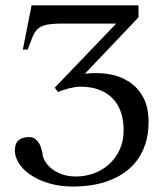

<svg xmlns="http://www.w3.org/2000/svg" viewBox="-20 -682 611 718"><path d="M535.6 -226.1Q535.6 -181.2 524.4 -146Q513.2 -110.8 493.7 -84Q474.1 -57.1 447.3 -38.1Q420.4 -19 389.2 -7.1Q357.9 4.9 323.2 10.3Q288.6 15.6 253.4 15.6Q203.1 15.6 162.8 3.4Q122.6 -8.8 94.2 -28.1Q65.9 -47.4 50.8 -71.3Q35.6 -95.2 35.6 -118.2Q35.6 -146.5 50 -158Q64.5 -169.4 89.4 -169.4Q101.6 -169.4 110.4 -163.3Q119.1 -157.2 125.2 -147.5Q131.3 -137.7 134.8 -126Q138.2 -114.3 139.6 -102.5Q141.1 -90.8 149.9 -76.7Q158.7 -62.5 174.3 -50.3Q189.9 -38.1 212.6 -30Q235.4 -22 264.6 -22Q298.3 -22 330.3 -33.4Q362.3 -44.9 387.2 -67.1Q412.1 -89.4 427.2 -121.8Q442.4 -154.3 442.4 -195.8Q442.4 -232.9 432.1 -262.7Q421.9 -292.5 401.4 -313.7Q380.9 -335 350.6 -346.4Q320.3 -357.9 280.3 -357.9Q271.5 -357.9 259.5 -356Q247.6 -354 235.6 -351.1Q223.6 -348.1 213.4 -344.5Q203.1 -340.8 197.3 -337.4L184.6 -354L414.6 -593.8H211.9Q174.8 -593.8 154.1 -589.4Q133.3 -585 121.1 -573.7Q108.9 -562.5 101.6 -543.7Q94.2 -524.9 83.5 -496.6H65.4L98.1 -662.1H498V-617.2L297.4 -406.2Q343.8 -412.1 387 -404.8Q430.2 -397.5 463.1 -376Q496.1 -354.5 515.9 -317.4Q535.6 -280.3 535.6 -226.1Z"/></svg>

Font: Doulos SIL
Style: Regular
Weight: 400
Designer: Walt Agee, Victor Gaultney, Peter Martin, Debbi Hosken
Foundry: SIL International
Version: Version 4.110; 2011; Maintenance release